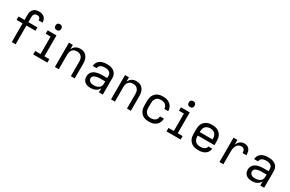

<svg xmlns="http://www.w3.org/2000/svg" viewBox="167 -2145 5366 3555"><g transform="rotate(30 2850.0 -367.5)"><path d="M216 0V-400H88V-473H216V-579Q216 -601 219 -622Q222 -643 231 -663Q240 -683 255 -699Q270 -715 289 -725Q308 -735 329.5 -739Q351 -743 373 -743Q402 -743 431.5 -735.5Q461 -728 483.5 -709Q506 -690 517.5 -662Q529 -634 529 -604Q529 -602 529 -600Q529 -598 529 -596H446Q446 -597 446 -598Q446 -599 446 -600Q446 -614 441 -628Q436 -642 425.5 -652Q415 -662 401 -665.5Q387 -669 373 -669Q356 -669 340.5 -662.5Q325 -656 315 -642.5Q305 -629 301.5 -612.5Q298 -596 298 -579V-473H491V-400H298V0Z M674 0V-74H788V-447H683V-520H871V-74H976V0ZM825 -608Q812 -608 800 -611.5Q788 -615 779 -624Q770 -633 766.5 -645Q763 -657 763 -670Q763 -683 766.5 -695Q770 -707 779 -716Q788 -725 800 -729Q812 -733 825 -733Q838 -733 850 -729Q862 -725 871 -716Q880 -707 884 -695Q888 -683 888 -670Q888 -657 884 -645Q880 -633 871 -624Q862 -615 850 -611.5Q838 -608 825 -608Z M1138 0V-520H1221V-424Q1231 -448 1247 -468.5Q1263 -489 1284 -502.5Q1305 -516 1330.5 -522Q1356 -528 1382 -528Q1408 -528 1434.5 -521.5Q1461 -515 1483 -500Q1505 -485 1521 -462.5Q1537 -440 1546 -415Q1555 -390 1558.5 -363.5Q1562 -337 1562 -310V0H1479V-310Q1479 -328 1476.5 -346.5Q1474 -365 1467 -382Q1460 -399 1448 -413.5Q1436 -428 1420.5 -437.5Q1405 -447 1386.5 -451Q1368 -455 1350 -455Q1332 -455 1313.5 -451Q1295 -447 1279.5 -437.5Q1264 -428 1252 -413.5Q1240 -399 1233 -382Q1226 -365 1223.5 -346.5Q1221 -328 1221 -310V0Z M1901 8Q1880 8 1858.5 5Q1837 2 1817 -6Q1797 -14 1780 -27.5Q1763 -41 1751.5 -59Q1740 -77 1735 -98Q1730 -119 1730 -141Q1730 -169 1739 -195.5Q1748 -222 1767 -242Q1786 -262 1810.5 -274.5Q1835 -287 1862 -294.5Q1889 -302 1916.5 -304.5Q1944 -307 1971 -307H2079V-355Q2079 -371 2075 -386Q2071 -401 2061 -413Q2051 -425 2037.5 -433.5Q2024 -442 2009.5 -446.5Q1995 -451 1979.5 -452.5Q1964 -454 1949 -454Q1927 -454 1905 -450.5Q1883 -447 1863.5 -436.5Q1844 -426 1831.5 -407.5Q1819 -389 1819 -367Q1819 -367 1819 -367Q1819 -367 1819 -367H1736Q1736 -367 1736 -367Q1736 -367 1736 -367Q1736 -392 1744.5 -416Q1753 -440 1768.5 -459.5Q1784 -479 1805 -492.5Q1826 -506 1850 -514Q1874 -522 1899 -525Q1924 -528 1949 -528Q1975 -528 2000.5 -525Q2026 -522 2050.5 -513Q2075 -504 2097 -489Q2119 -474 2134 -453Q2149 -432 2155.5 -406.5Q2162 -381 2162 -355V0H2079V-90Q2068 -66 2048.5 -46.5Q2029 -27 2005 -14.5Q1981 -2 1954.5 3Q1928 8 1901 8ZM1932 -65Q1950 -65 1968 -68Q1986 -71 2003 -77Q2020 -83 2035 -94Q2050 -105 2060.5 -120Q2071 -135 2075 -153Q2079 -171 2079 -189V-234H1971Q1955 -234 1938 -233Q1921 -232 1905 -228.5Q1889 -225 1873 -220Q1857 -215 1843 -205.5Q1829 -196 1821 -181Q1813 -166 1813 -150Q1813 -129 1824 -111Q1835 -93 1852.5 -82.5Q1870 -72 1890.5 -68.5Q1911 -65 1932 -65Z M2338 0V-520H2421V-424Q2431 -448 2447 -468.5Q2463 -489 2484 -502.5Q2505 -516 2530.5 -522Q2556 -528 2582 -528Q2608 -528 2634.5 -521.5Q2661 -515 2683 -500Q2705 -485 2721 -462.5Q2737 -440 2746 -415Q2755 -390 2758.5 -363.5Q2762 -337 2762 -310V0H2679V-310Q2679 -328 2676.5 -346.5Q2674 -365 2667 -382Q2660 -399 2648 -413.5Q2636 -428 2620.5 -437.5Q2605 -447 2586.5 -451Q2568 -455 2550 -455Q2532 -455 2513.5 -451Q2495 -447 2479.5 -437.5Q2464 -428 2452 -413.5Q2440 -399 2433 -382Q2426 -365 2423.5 -346.5Q2421 -328 2421 -310V0Z M3148 8Q3118 8 3089 3Q3060 -2 3034 -15Q3008 -28 2987 -49.5Q2966 -71 2953 -97Q2940 -123 2935 -152Q2930 -181 2930 -210V-310Q2930 -339 2935 -368Q2940 -397 2953 -423Q2966 -449 2987 -470.5Q3008 -492 3034 -505Q3060 -518 3089 -523Q3118 -528 3148 -528Q3175 -528 3201.5 -524Q3228 -520 3253 -509.5Q3278 -499 3299.5 -482Q3321 -465 3335 -442.5Q3349 -420 3356.5 -393.5Q3364 -367 3364 -340Q3364 -340 3364 -340Q3364 -340 3364 -340H3281Q3281 -340 3281 -340Q3281 -340 3281 -340Q3281 -365 3270.5 -388.5Q3260 -412 3241 -427Q3222 -442 3197 -448Q3172 -454 3148 -454Q3129 -454 3110.5 -450.5Q3092 -447 3075.5 -438Q3059 -429 3046.5 -414.5Q3034 -400 3026 -383Q3018 -366 3015.5 -347.5Q3013 -329 3013 -310V-210Q3013 -191 3015.5 -172.5Q3018 -154 3026 -137Q3034 -120 3046.5 -105.5Q3059 -91 3075.5 -82Q3092 -73 3110.5 -69.5Q3129 -66 3148 -66Q3172 -66 3197 -72Q3222 -78 3241 -93Q3260 -108 3270.5 -131.5Q3281 -155 3281 -180Q3281 -180 3281 -180Q3281 -180 3281 -180H3364Q3364 -180 3364 -180Q3364 -180 3364 -180Q3364 -153 3356.5 -126.5Q3349 -100 3335 -77.5Q3321 -55 3299.5 -38Q3278 -21 3253 -10.5Q3228 0 3201.5 4Q3175 8 3148 8Z M3524 0V-74H3638V-447H3533V-520H3721V-74H3826V0ZM3675 -608Q3662 -608 3650 -611.5Q3638 -615 3629 -624Q3620 -633 3616.5 -645Q3613 -657 3613 -670Q3613 -683 3616.5 -695Q3620 -707 3629 -716Q3638 -725 3650 -729Q3662 -733 3675 -733Q3688 -733 3700 -729Q3712 -725 3721 -716Q3730 -707 3734 -695Q3738 -683 3738 -670Q3738 -657 3734 -645Q3730 -633 3721 -624Q3712 -615 3700 -611.5Q3688 -608 3675 -608Z M4202 8Q4173 8 4143.5 3Q4114 -2 4087.5 -15Q4061 -28 4039.5 -48.5Q4018 -69 4004.5 -95.5Q3991 -122 3985.5 -151Q3980 -180 3980 -210V-310Q3980 -339 3985 -368.5Q3990 -398 4003.5 -424Q4017 -450 4038.5 -471Q4060 -492 4086 -505Q4112 -518 4141.5 -523Q4171 -528 4200 -528Q4229 -528 4258.5 -523Q4288 -518 4314 -505Q4340 -492 4361.5 -471Q4383 -450 4396.5 -424Q4410 -398 4415 -368.5Q4420 -339 4420 -310V-223H4063V-210Q4063 -191 4066 -172Q4069 -153 4077 -136Q4085 -119 4098.5 -104.5Q4112 -90 4128.5 -81.5Q4145 -73 4164 -69.5Q4183 -66 4202 -66Q4224 -66 4245 -69Q4266 -72 4285.5 -81Q4305 -90 4319 -107Q4333 -124 4335 -146H4418Q4416 -121 4406.5 -98Q4397 -75 4381 -56.5Q4365 -38 4344 -25Q4323 -12 4299.5 -4.5Q4276 3 4251.5 5.5Q4227 8 4202 8ZM4063 -297H4337V-310Q4337 -329 4334 -347.5Q4331 -366 4323 -383.5Q4315 -401 4302.5 -415Q4290 -429 4273 -438Q4256 -447 4237.5 -451Q4219 -455 4200 -455Q4181 -455 4162.5 -451Q4144 -447 4127 -438Q4110 -429 4097.5 -415Q4085 -401 4077 -383.5Q4069 -366 4066 -347.5Q4063 -329 4063 -310Z M4657 0V-520H4740V-412Q4748 -436 4761.5 -458Q4775 -480 4794 -496Q4813 -512 4837.5 -520Q4862 -528 4887 -528Q4908 -528 4929 -523.5Q4950 -519 4967 -507Q4984 -495 4996.5 -477.5Q5009 -460 5015.5 -440Q5022 -420 5024.5 -399Q5027 -378 5027 -357H4944Q4944 -374 4941 -391.5Q4938 -409 4929 -424Q4920 -439 4904 -446.5Q4888 -454 4870 -454Q4849 -454 4829 -448Q4809 -442 4793 -428Q4777 -414 4766.5 -396Q4756 -378 4750 -358Q4744 -338 4742 -317Q4740 -296 4740 -276V0Z M5351 8Q5330 8 5308.5 5Q5287 2 5267 -6Q5247 -14 5230 -27.5Q5213 -41 5201.5 -59Q5190 -77 5185 -98Q5180 -119 5180 -141Q5180 -169 5189 -195.5Q5198 -222 5217 -242Q5236 -262 5260.5 -274.5Q5285 -287 5312 -294.5Q5339 -302 5366.5 -304.5Q5394 -307 5421 -307H5529V-355Q5529 -371 5525 -386Q5521 -401 5511 -413Q5501 -425 5487.5 -433.5Q5474 -442 5459.5 -446.5Q5445 -451 5429.5 -452.5Q5414 -454 5399 -454Q5377 -454 5355 -450.5Q5333 -447 5313.5 -436.5Q5294 -426 5281.5 -407.5Q5269 -389 5269 -367Q5269 -367 5269 -367Q5269 -367 5269 -367H5186Q5186 -367 5186 -367Q5186 -367 5186 -367Q5186 -392 5194.5 -416Q5203 -440 5218.5 -459.5Q5234 -479 5255 -492.5Q5276 -506 5300 -514Q5324 -522 5349 -525Q5374 -528 5399 -528Q5425 -528 5450.5 -525Q5476 -522 5500.5 -513Q5525 -504 5547 -489Q5569 -474 5584 -453Q5599 -432 5605.5 -406.5Q5612 -381 5612 -355V0H5529V-90Q5518 -66 5498.5 -46.5Q5479 -27 5455 -14.5Q5431 -2 5404.5 3Q5378 8 5351 8ZM5382 -65Q5400 -65 5418 -68Q5436 -71 5453 -77Q5470 -83 5485 -94Q5500 -105 5510.5 -120Q5521 -135 5525 -153Q5529 -171 5529 -189V-234H5421Q5405 -234 5388 -233Q5371 -232 5355 -228.5Q5339 -225 5323 -220Q5307 -215 5293 -205.5Q5279 -196 5271 -181Q5263 -166 5263 -150Q5263 -129 5274 -111Q5285 -93 5302.5 -82.5Q5320 -72 5340.5 -68.5Q5361 -65 5382 -65Z"/></g></svg>

Font: Zed Sans Extended
Style: Regular
Weight: 400
Width: 7
Designer: Belleve Invis
Foundry: Belleve Invis
Version: Version 1.0.0; ttfautohint (v1.8.4)